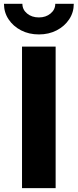

<svg xmlns="http://www.w3.org/2000/svg" viewBox="-58 -967 399 987"><path d="M228 -727.5V0H55.2V-727.5ZM142.1 -790Q90.8 -790 50.3 -811Q9.8 -832 -13.9 -867.7Q-37.6 -903.3 -37.6 -947.3H57.1Q57.1 -917.5 81.3 -897.5Q105.5 -877.4 142.1 -877.4Q177.7 -877.4 201.9 -897.5Q226.1 -917.5 226.1 -947.3H321.3Q321.3 -903.3 297.6 -867.7Q273.9 -832 233.4 -811Q192.9 -790 142.1 -790Z"/></svg>

Font: Inter 17pt ExtraBold
Style: Regular
Weight: 800
Version: Version 4.001;git-66647c0bb